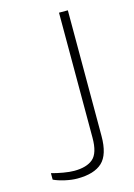

<svg xmlns="http://www.w3.org/2000/svg" viewBox="-114 -793 602 860"><g transform="rotate(-15 187.0 -363.5)"><path d="M27 -18V-48Q52 -41 81 -36Q110 -31 131 -31Q189 -31 218.5 -56.5Q248 -82 248 -153V-733H289V-150Q289 -64 251.5 -29Q214 6 136 6Q110 6 79 -1Q48 -8 27 -18Z"/></g></svg>

Font: Exo ExtraLight
Style: Regular
Weight: 275
Designer: Natanael Gama
Foundry: Natanael Gama
Version: Version 1.500; ttfautohint (v1.6)